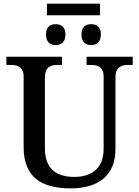

<svg xmlns="http://www.w3.org/2000/svg" viewBox="-20 -1026 765 1056"><path d="M238 -942H530V-1006H238ZM286 -778C315 -778 340 -794 340 -836C340 -879 315 -893 286 -893C257 -893 233 -879 233 -836C233 -794 257 -778 286 -778ZM481 -778C510 -778 535 -794 535 -836C535 -879 510 -893 481 -893C452 -893 428 -879 428 -836C428 -794 452 -778 481 -778ZM369 10C532 10 615 -71 615 -205V-599C615 -660 648 -669 689 -669H710V-714H456V-669H477C517 -669 550 -660 550 -603V-207C550 -113 497 -53 389 -53C293 -53 227 -95 227 -210V-599C227 -660 260 -669 300 -669H321V-714H15V-669H37C76 -669 110 -660 110 -603V-217C110 -53 206 10 369 10Z"/></svg>

Font: Noto Serif Medium
Style: Regular
Weight: 500
Designer: Monotype Design Team
Foundry: Monotype Imaging Inc.
Version: Version 2.013